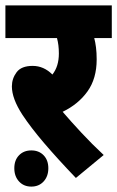

<svg xmlns="http://www.w3.org/2000/svg" viewBox="-20 -642 434 711"><path d="M364 -68 261 17Q193 -54 143.5 -112Q94 -170 63 -217Q24 -277 24 -322Q24 -351 41.5 -374.5Q59 -398 101 -398Q142 -398 174 -366Q198 -396 198 -444Q198 -476 191 -501H0V-622H394V-501H329Q333 -486 335.5 -466.5Q338 -447 338 -422Q338 -351 304 -303.5Q270 -256 212 -228Q242 -193 281.5 -150.5Q321 -108 364 -68ZM33 -19Q33 -49 50.5 -67Q68 -85 96 -85Q124 -85 141.5 -67Q159 -49 159 -19Q159 11 141.5 30Q124 49 96 49Q68 49 50.5 30Q33 11 33 -19Z"/></svg>

Font: Noto Sans Devanagari Condensed ExtraBold
Style: Regular
Weight: 800
Width: 3
Designer: Jelle Bosma - Monotype Design Team
Foundry: Monotype Imaging Inc.
Version: Version 2.004; ttfautohint (v1.8.4.7-5d5b)